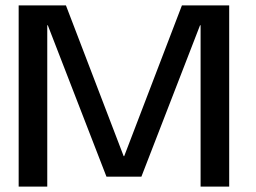

<svg xmlns="http://www.w3.org/2000/svg" viewBox="-20 -695 954 715"><path d="M49.5 0H156V-601H158L376.5 -37H506.5L725 -601H727V0H833.5V-675H657.5L442.5 -113.5H440.5L225.5 -675H49.5Z"/></svg>

Font: Anybody SemiExpanded
Style: Regular
Weight: 400
Width: 6
Designer: Tyler Finck
Foundry: Etcetera Type Company
Version: Version 1.113;gftools[0.9.25]